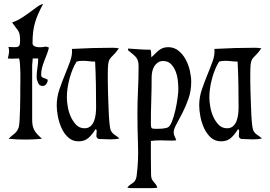

<svg xmlns="http://www.w3.org/2000/svg" viewBox="-20 -720 1384 985"><path d="M201 -700Q186 -671 176 -648.5Q166 -626 159.5 -603.5Q153 -581 150 -556.5Q147 -532 147 -499Q147 -488 155.5 -483.5Q164 -479 175.5 -478Q187 -477 199 -478.5Q211 -480 217 -481L231 -476Q227 -458 220 -440.5Q213 -423 206.5 -406Q200 -389 195.5 -371.5Q191 -354 191 -335Q191 -324 204 -320Q217 -316 225 -311Q225 -300 218 -289.5Q211 -279 198 -279Q182 -279 175 -295.5Q168 -312 168 -325Q168 -349 172 -372.5Q176 -396 176 -420H148Q148 -412 146.5 -403Q145 -394 145 -386V-106Q145 -87 148 -74Q151 -61 157 -50.5Q163 -40 172.5 -30Q182 -20 195 -8Q173 -6 152 -5Q131 -4 109 -4Q88 -4 66.5 -5Q45 -6 24 -8Q38 -22 53 -33.5Q68 -45 75 -64Q79 -75 80.5 -103.5Q82 -132 83 -164Q84 -196 84 -225.5Q84 -255 84 -269Q84 -279 84.5 -301Q85 -323 84.5 -347Q84 -371 82.5 -391.5Q81 -412 78 -420L39 -419L20 -420Q24 -434 26 -449.5Q28 -465 23 -479L55 -478Q75 -478 79 -486Q83 -494 83 -512Q83 -533 80.5 -544Q78 -555 72.5 -563.5Q67 -572 59.5 -581Q52 -590 42 -605Q65 -612 88 -626.5Q111 -641 131.5 -656Q152 -671 169.5 -684Q187 -697 201 -700Z M558 -475Q573 -475 590 -472Q572 -447 560.5 -436.5Q549 -426 543 -416.5Q537 -407 535 -391Q533 -375 533 -340Q533 -328 533 -304.5Q533 -281 534 -251.5Q535 -222 536 -190Q537 -158 538.5 -129.5Q540 -101 542.5 -80Q545 -59 548 -52Q555 -37 568 -28.5Q581 -20 593 -10Q582 -7 570 -6Q558 -5 546 -5Q531 -5 516 -6Q501 -7 486 -7Q473 -13 474.5 -25.5Q476 -38 476 -49L475 -54L470 -57Q454 -31 434.5 -13Q415 5 383 5Q352 5 330.5 -14.5Q309 -34 296 -62.5Q283 -91 277 -122.5Q271 -154 271 -179Q271 -221 284.5 -260.5Q298 -300 313 -336.5Q328 -373 340 -406Q352 -439 349 -469Q454 -475 558 -475ZM373 -404Q350 -367 336.5 -316Q323 -265 323 -221Q323 -201 327.5 -173.5Q332 -146 343 -121.5Q354 -97 371 -79.5Q388 -62 414 -62Q433 -62 445 -73Q457 -84 463 -100.5Q469 -117 471 -135.5Q473 -154 473 -169Q473 -228 472 -286.5Q471 -345 468 -404Q452 -404 436.5 -406Q421 -408 405 -408Q386 -408 373 -404Z M843 -478Q873 -478 895.5 -460Q918 -442 932.5 -415Q947 -388 954 -357Q961 -326 961 -301Q961 -254 947 -214Q933 -174 916 -141Q899 -108 885 -82.5Q871 -57 871 -41Q871 -30 876 -20.5Q881 -11 884 0Q864 2 843 1Q822 0 802 0Q778 0 754 3V84L755 176Q755 191 759 199Q763 207 768.5 213Q774 219 779 225.5Q784 232 787 243Q775 245 763.5 245Q752 245 740 245H679Q668 245 656 245Q644 245 633 243Q640 233 647.5 228Q655 223 662 218Q669 213 674 205Q679 197 681 182Q691 105 688 23.5Q685 -58 685 -136Q685 -198 688 -258.5Q691 -319 691 -381Q691 -398 687 -409.5Q683 -421 675.5 -429Q668 -437 658.5 -444.5Q649 -452 637 -462V-471Q666 -469 694.5 -467Q723 -465 752 -465Q756 -456 755.5 -446Q755 -436 757 -426Q768 -436 776.5 -445Q785 -454 794.5 -461.5Q804 -469 815.5 -473.5Q827 -478 843 -478ZM754 -87Q754 -65 759 -62Q764 -59 783 -59Q797 -59 810.5 -60Q824 -61 838 -65Q851 -69 861.5 -95Q872 -121 879.5 -154Q887 -187 891 -217.5Q895 -248 895 -261Q895 -280 892.5 -305Q890 -330 881.5 -352.5Q873 -375 857.5 -391Q842 -407 817 -407Q801 -407 789.5 -399Q778 -391 771 -379Q764 -367 761 -352.5Q758 -338 758 -325Q758 -265 756 -206Q754 -147 754 -87Z M1289 -475Q1304 -475 1321 -472Q1303 -447 1291.5 -436.5Q1280 -426 1274 -416.5Q1268 -407 1266 -391Q1264 -375 1264 -340Q1264 -328 1264 -304.5Q1264 -281 1265 -251.5Q1266 -222 1267 -190Q1268 -158 1269.5 -129.5Q1271 -101 1273.5 -80Q1276 -59 1279 -52Q1286 -37 1299 -28.5Q1312 -20 1324 -10Q1313 -7 1301 -6Q1289 -5 1277 -5Q1262 -5 1247 -6Q1232 -7 1217 -7Q1204 -13 1205.5 -25.5Q1207 -38 1207 -49L1206 -54L1201 -57Q1185 -31 1165.5 -13Q1146 5 1114 5Q1083 5 1061.5 -14.5Q1040 -34 1027 -62.5Q1014 -91 1008 -122.5Q1002 -154 1002 -179Q1002 -221 1015.5 -260.5Q1029 -300 1044 -336.5Q1059 -373 1071 -406Q1083 -439 1080 -469Q1185 -475 1289 -475ZM1104 -404Q1081 -367 1067.5 -316Q1054 -265 1054 -221Q1054 -201 1058.5 -173.5Q1063 -146 1074 -121.5Q1085 -97 1102 -79.5Q1119 -62 1145 -62Q1164 -62 1176 -73Q1188 -84 1194 -100.5Q1200 -117 1202 -135.5Q1204 -154 1204 -169Q1204 -228 1203 -286.5Q1202 -345 1199 -404Q1183 -404 1167.5 -406Q1152 -408 1136 -408Q1117 -408 1104 -404Z"/></svg>

Font: Germanica
Style: Regular
Weight: 400
Designer: Peter Wiegel
Foundry: Peter Wiegel